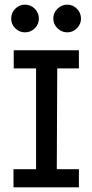

<svg xmlns="http://www.w3.org/2000/svg" viewBox="-20 -805 397 825"><path d="M39 -589H319V-511H226L224 -78H319V0H38V-78H135V-511H39ZM269 -785Q293 -785 310.5 -767.5Q328 -750 328 -725Q328 -701 310.5 -683.5Q293 -666 269 -666Q245 -666 227 -683.5Q209 -701 209 -725Q209 -750 227 -767.5Q245 -785 269 -785ZM87 -785Q112 -785 129.5 -767.5Q147 -750 147 -725Q147 -701 129.5 -683.5Q112 -666 87 -666Q63 -666 45.5 -683.5Q28 -701 28 -725Q28 -750 45.5 -767.5Q63 -785 87 -785Z"/></svg>

Font: Podkova Medium
Style: Regular
Weight: 500
Designer: Ilya Yudin
Foundry: Cyreal (www.cyreal.org)
Version: Version 2.103